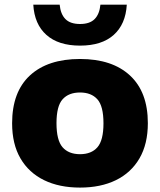

<svg xmlns="http://www.w3.org/2000/svg" viewBox="-20 -818 706 848"><path d="M333.5 10.5Q242 10.5 174.8 -22.2Q107.5 -55 70.5 -118.2Q33.5 -181.5 33.5 -273.5Q33.5 -412 112.2 -484.8Q191 -557.5 333.5 -557.5Q475.5 -557.5 554.2 -484.5Q633 -411.5 633 -274Q633 -182 596 -118.5Q559 -55 491.8 -22.2Q424.5 10.5 333.5 10.5ZM333.5 -137Q383.5 -137 410.2 -167.5Q437 -198 437 -273.5Q437 -349.5 410 -379.5Q383 -409.5 333.5 -409.5Q283.5 -409.5 256.5 -379.5Q229.5 -349.5 229.5 -274Q229.5 -198.5 256.2 -167.8Q283 -137 333.5 -137ZM333.5 -616.5Q238 -616.5 185 -663.8Q132 -711 127 -797.5H243.5Q247.5 -755.5 269 -733.8Q290.5 -712 333.5 -712Q376.5 -712 398 -733.8Q419.5 -755.5 423.5 -797.5H540Q535 -711 482.2 -663.8Q429.5 -616.5 333.5 -616.5Z"/></svg>

Font: Encode Sans SmExp XBd
Style: Regular
Weight: 800
Width: 6
Designer: Multiple Designers
Foundry: Impallari Type
Version: Version 3.002; ttfautohint (v1.8.3) -l 8 -r 50 -G 200 -x 14 